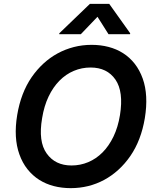

<svg xmlns="http://www.w3.org/2000/svg" viewBox="-20 -971 815 1001"><path d="M69.6 -371.1Q88.8 -486.9 145.2 -568.9Q172.6 -608.3 206.5 -639.6Q240.4 -670.8 280.2 -692.5Q320 -714.1 364.7 -725.7Q409.4 -737.2 457.7 -737.2Q504.3 -737.2 545.8 -726.4Q587.4 -715.6 621.8 -693.7Q656.2 -671.9 682.4 -638.5Q708.5 -605.1 724.4 -560.4Q754.6 -474.8 735.1 -355.1Q715.9 -239.7 659.8 -158Q631.7 -117.2 597.1 -85.8Q562.5 -54.3 522.9 -33Q483.3 -11.7 439.5 -0.9Q395.6 9.9 348.7 9.9Q302.2 9.9 260.5 -0.9Q218.8 -11.7 184.3 -33.6Q149.9 -55.4 123.4 -88.6Q96.9 -121.8 81 -166.5Q50.1 -252.5 69.6 -371.1ZM223.4 -170.8Q267.8 -108.3 353 -108.3Q398.8 -108.3 440.2 -125.7Q481.5 -143.1 514.7 -176.5Q547.9 -209.9 571.6 -258.9Q595.2 -307.9 605.5 -371.1Q625 -492.9 582 -555.8Q538.4 -619 452.4 -619Q406.2 -619 364.9 -601.6Q323.5 -584.2 290.1 -550.4Q256.7 -516.7 233.3 -467.7Q209.9 -418.7 199.6 -355.1Q178.6 -233 223.4 -170.8ZM288.7 -792.6 289.4 -797.6 448.9 -951H549.4L658.7 -797.6L658 -792.6H545.8L488.3 -883.5L401.3 -792.6Z"/></svg>

Font: Inter P Semi Bold
Style: Italic
Weight: 600
Italic angle: 9.39999°
Designer: Rasmus Andersson
Foundry: rsms
Version: Version 3.018;git-588b23468